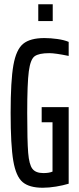

<svg xmlns="http://www.w3.org/2000/svg" viewBox="-20 -875 371 903"><path d="M30 -344Q30 -495 43 -568.5Q56 -642 89 -669Q122 -696 189 -696Q218 -696 250 -691.5Q282 -687 303 -678V-612Q240 -625 212 -625Q163 -625 143 -610.5Q123 -596 115.5 -539.5Q108 -483 108 -344Q108 -212 112.5 -156.5Q117 -101 132.5 -81Q148 -61 184 -61Q211 -61 227 -68V-300H176V-371H303V-11Q277 -3 243.5 2.5Q210 8 181 8Q118 8 86.5 -18.5Q55 -45 42.5 -118.5Q30 -192 30 -344ZM160 -776V-855H228V-776Z"/></svg>

Font: Saira Ultra Condensed Medium
Style: Regular
Weight: 500
Width: 1
Designer: Hector Gatti with collaboration of the Omnibus-Type team
Foundry: Omnibus-Type
Version: Version 1.001; ttfautohint (v1.8)